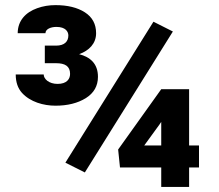

<svg xmlns="http://www.w3.org/2000/svg" viewBox="-20 -737 865 757"><path d="M585 -651.4 237.8 -95.7 314.5 -57.1 661.6 -612.8ZM725.6 -163.6V-385.3H615.7L445.8 -147.5L453.1 -76.7H615.7V0H725.6V-76.7H764.6V-163.6ZM608.4 -245.6 615.7 -256.3V-163.6H548.8ZM201.2 -487.8C235.8 -487.8 256.3 -476.6 256.3 -445.8C256.3 -425.8 243.7 -406.2 207 -406.2C173.3 -406.2 152.3 -425.3 152.3 -443.4H42C42 -413.1 50.3 -389.2 66.4 -371.1C99.1 -335 151.4 -320.3 198.7 -320.3C246.1 -320.3 286.1 -330.1 318.4 -350.1C350.1 -370.1 366.2 -397.9 366.2 -434.1C366.2 -486.3 335.4 -512.2 292 -523.4C331.5 -537.6 358.9 -565.4 358.9 -606C358.9 -642.1 344.2 -669.4 314.5 -688.5C284.7 -707.5 246.1 -716.8 198.7 -716.8C173.3 -716.8 149.4 -712.9 126.5 -704.6C81.1 -688.5 49.8 -655.3 49.8 -606H159.2C159.2 -622.1 179.7 -630.9 202.6 -630.9C238.3 -630.9 249.5 -612.3 249.5 -597.2C249.5 -573.2 233.9 -557.1 201.2 -557.1H156.7V-487.8Z"/></svg>

Font: Vazirmatn Black
Style: Regular
Weight: 900
Designer: Saber Rastikerdar
Foundry: Saber Rastikerdar
Version: Version 33.003